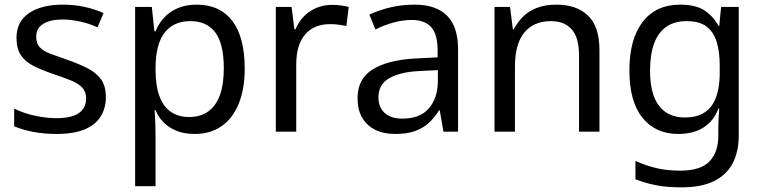

<svg xmlns="http://www.w3.org/2000/svg" viewBox="-20 -567 3284 827"><path d="M436 -148Q436 -101 413.5 -65Q391 -29 344 -9.5Q297 10 224 10Q168 10 122.5 1Q77 -8 41 -23V-99Q85 -78 133 -68Q181 -58 221 -58Q290 -58 320.5 -80.5Q351 -103 351 -143Q351 -172 334 -190Q317 -208 284.5 -221Q252 -234 207 -249Q161 -265 125.5 -282.5Q90 -300 70.5 -328.5Q51 -357 51 -404Q51 -474 105 -510.5Q159 -547 250 -547Q300 -547 343.5 -537.5Q387 -528 426 -511L400 -449Q367 -465 326 -474Q285 -483 250 -483Q197 -483 166.5 -464.5Q136 -446 136 -409Q136 -379 152 -362.5Q168 -346 198.5 -335Q229 -324 271 -309Q317 -293 354.5 -274.5Q392 -256 414 -227Q436 -198 436 -148Z M827 -547Q927 -547 980.5 -477Q1034 -407 1034 -272Q1034 -182 1007.5 -118.5Q981 -55 933 -22.5Q885 10 819 10Q772 10 738 -4.5Q704 -19 682.5 -42Q661 -65 650 -93H646Q648 -64 649 -35.5Q650 -7 650 24V235H562V-537H634L645 -432H650Q662 -463 685 -489Q708 -515 743.5 -531Q779 -547 827 -547ZM800 -476Q750 -476 716.5 -452.5Q683 -429 666.5 -384.5Q650 -340 650 -276V-268Q650 -199 666.5 -153.5Q683 -108 715.5 -85.5Q748 -63 794 -63Q842 -63 875.5 -86Q909 -109 926.5 -155.5Q944 -202 944 -273Q944 -378 907.5 -427Q871 -476 800 -476Z M1410 -546Q1431 -546 1449.5 -543.5Q1468 -541 1482 -537L1472 -455Q1456 -458 1440.5 -460.5Q1425 -463 1401 -463Q1368 -463 1341.5 -452.5Q1315 -442 1295.5 -420Q1276 -398 1266 -365.5Q1256 -333 1256 -288V0H1168V-537H1236L1248 -441H1253Q1265 -471 1287 -494.5Q1309 -518 1340.5 -532Q1372 -546 1410 -546Z M1767 -547Q1858 -547 1905.5 -499.5Q1953 -452 1953 -355V0H1890L1874 -92H1871Q1853 -62 1828.5 -39Q1804 -16 1769 -3Q1734 10 1683 10Q1631 10 1595 -8.5Q1559 -27 1539.5 -61Q1520 -95 1520 -144Q1520 -227 1584.5 -267.5Q1649 -308 1766 -315L1865 -320V-349Q1865 -420 1837 -450.5Q1809 -481 1754 -481Q1717 -481 1678.5 -471Q1640 -461 1597 -440L1571 -504Q1614 -524 1662.5 -535.5Q1711 -547 1767 -547ZM1786 -261Q1703 -257 1656.5 -230Q1610 -203 1610 -148Q1610 -105 1637 -80.5Q1664 -56 1713 -56Q1789 -56 1827 -100Q1865 -144 1866 -214V-265Z M2377 -547Q2463 -547 2512.5 -500Q2562 -453 2562 -351V0H2474V-329Q2474 -405 2442.5 -440.5Q2411 -476 2353 -476Q2279 -476 2238.5 -427Q2198 -378 2198 -280V0H2110V-537H2177L2189 -441H2193Q2208 -470 2231.5 -494Q2255 -518 2291 -532.5Q2327 -547 2377 -547Z M2910 -547Q2978 -547 3016 -521Q3054 -495 3075 -455H3078L3086 -537H3162V16Q3162 85 3136.5 135Q3111 185 3056.5 212.5Q3002 240 2914 240Q2851 240 2804 230.5Q2757 221 2717 205V126Q2758 145 2804.5 156.5Q2851 168 2910 168Q2998 168 3036 128Q3074 88 3074 19V-11Q3074 -34 3075 -54Q3076 -74 3078 -99H3074Q3056 -48 3012 -19Q2968 10 2901 10Q2804 10 2747.5 -59.5Q2691 -129 2691 -264Q2691 -398 2748 -472.5Q2805 -547 2910 -547ZM2937 -476Q2884 -476 2849 -451Q2814 -426 2797 -378.5Q2780 -331 2780 -262Q2780 -162 2818.5 -111.5Q2857 -61 2930 -61Q2975 -61 3004.5 -76.5Q3034 -92 3050 -118.5Q3066 -145 3073 -179Q3080 -213 3080 -250V-288Q3080 -344 3067 -386.5Q3054 -429 3023.5 -452.5Q2993 -476 2937 -476Z"/></svg>

Font: Noto Sans Hebrew Thin
Style: Regular
Weight: 400
Version: Version 3.001